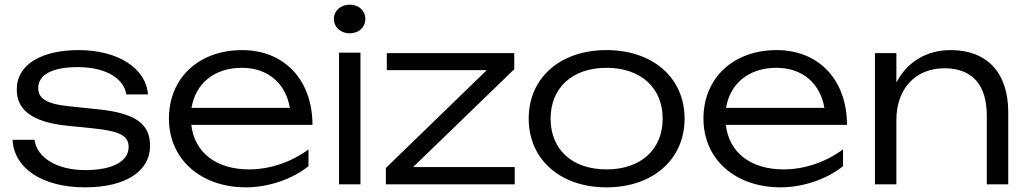

<svg xmlns="http://www.w3.org/2000/svg" viewBox="-20 -791 4413 824"><path d="M624 -165C624 -254 570 -305 400 -322L276 -335C177 -345 144 -370 144 -413C144 -471 206 -503 313 -503C442 -503 513 -449 522 -386H615C607 -498 486 -576 318 -576C159 -576 52 -515 52 -407C52 -325 109 -267 272 -251L381 -240C496 -228 532 -208 532 -160C532 -98 462 -61 346 -61C226 -61 139 -113 128 -191H34C40 -69 161 13 345 13C522 13 624 -58 624 -165Z M1036 13C1132 13 1235 -22 1304 -78V-150C1233 -97 1141 -64 1049 -64C908 -64 815 -136 801 -255H1321C1321 -447 1201 -576 1019 -576C834 -576 705 -457 705 -282C705 -107 842 13 1036 13ZM1018 -500C1129 -500 1206 -434 1224 -328H802C819 -433 900 -500 1018 -500Z M1435 0H1527V-565H1435ZM1481 -648C1520 -648 1548 -674 1548 -710C1548 -745 1520 -771 1481 -771C1442 -771 1413 -745 1413 -710C1413 -674 1442 -648 1481 -648Z M2189 0V-74H1753L2187 -494V-563H1640V-490H2069L1636 -70V0Z M2583 13C2782 13 2918 -107 2918 -282C2918 -457 2782 -576 2583 -576C2384 -576 2249 -457 2249 -282C2249 -107 2384 13 2583 13ZM2583 -64C2436 -64 2343 -149 2343 -282C2343 -414 2436 -500 2583 -500C2730 -500 2824 -414 2824 -282C2824 -149 2730 -64 2583 -64Z M3330 13C3426 13 3529 -22 3598 -78V-150C3527 -97 3435 -64 3343 -64C3202 -64 3109 -136 3095 -255H3615C3615 -447 3495 -576 3313 -576C3128 -576 2999 -457 2999 -282C2999 -107 3136 13 3330 13ZM3312 -500C3423 -500 3500 -434 3518 -328H3096C3113 -433 3194 -500 3312 -500Z M4060 -576C3956 -576 3873 -525 3827 -437V-563H3735V0H3827V-277C3827 -409 3908 -498 4033 -498C4152 -498 4215 -428 4215 -294V0H4307V-310C4307 -478 4217 -576 4060 -576Z"/></svg>

Font: Bounded Light
Style: Regular
Weight: 300
Designer: Vlad Churkin
Version: Version 3.0